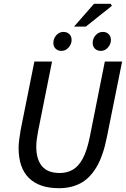

<svg xmlns="http://www.w3.org/2000/svg" viewBox="-20 -979 663 1011"><path d="M291 12Q187 12 132.5 -41.5Q78 -95 78 -200Q78 -222 81.5 -246.5Q85 -271 89 -296L161 -655H254L180 -285Q176 -263 173.5 -244Q171 -225 171 -207Q171 -140 201 -104Q231 -68 295 -68Q332 -68 362.5 -85Q393 -102 415.5 -143.5Q438 -185 453 -259L532 -655H623L543 -258Q523 -157 487.5 -98Q452 -39 403 -13.5Q354 12 291 12ZM303 -711Q285 -711 273 -722.5Q261 -734 261 -753Q261 -776 276.5 -793.5Q292 -811 314 -811Q333 -811 345 -799.5Q357 -788 357 -768Q357 -747 341.5 -729Q326 -711 303 -711ZM511 -711Q492 -711 480 -722.5Q468 -734 468 -753Q468 -776 483.5 -793.5Q499 -811 522 -811Q540 -811 552 -799.5Q564 -788 564 -768Q564 -747 548.5 -729Q533 -711 511 -711ZM370 -839 475 -959H563L569 -948L432 -839Z"/></svg>

Font: Source Sans 3 ExtraLight Medium
Style: Italic
Weight: 500
Italic angle: -11°
Version: Version 3.052;hotconv 1.1.0;makeotfexe 2.6.0